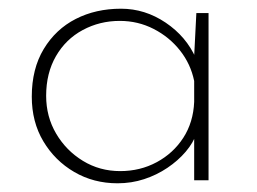

<svg xmlns="http://www.w3.org/2000/svg" viewBox="-20 -414 590 441"><path d="M250 7Q195 7 150.5 -19Q106 -45 79.5 -89.5Q53 -134 53 -192Q53 -256 80.5 -301.5Q108 -347 154 -370.5Q200 -394 258 -394Q313 -394 360.5 -362Q408 -330 430 -280L425 -266L431 -384H459V0H426V-125L432 -109Q424 -86 406.5 -65.5Q389 -45 364.5 -28.5Q340 -12 311 -2.5Q282 7 250 7ZM256 -21Q302 -21 340 -41.5Q378 -62 401 -97.5Q424 -133 426 -180V-228Q418 -267 393.5 -298Q369 -329 333 -347.5Q297 -366 255 -366Q209 -366 170 -345Q131 -324 108.5 -285Q86 -246 86 -194Q86 -146 109 -107Q132 -68 170.5 -44.5Q209 -21 256 -21Z"/></svg>

Font: Josefin Sans Thin ExtraLight
Style: Regular
Weight: 250
Version: Version 2.001